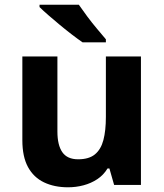

<svg xmlns="http://www.w3.org/2000/svg" viewBox="-20 -786 697 816"><path d="M579 -546V0H465L445 -70H437Q420 -42 393.5 -24.5Q367 -7 335 1.5Q303 10 269 10Q211 10 167 -11Q123 -32 99 -76Q75 -120 75 -190V-546H224V-227Q224 -169 245 -139Q266 -109 312 -109Q358 -109 383.5 -130Q409 -151 419.5 -191Q430 -231 430 -289V-546ZM315 -766Q330 -744 350.5 -716.5Q371 -689 392.5 -663.5Q414 -638 430 -619V-606H331Q312 -619 286.5 -638.5Q261 -658 234.5 -680Q208 -702 185 -722Q162 -742 148 -756V-766Z"/></svg>

Font: Noto Sans Thai
Style: Bold
Weight: 700
Designer: Monotype Design Team
Foundry: Monotype Imaging Inc.
Version: Version 2.001